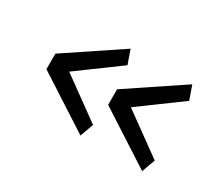

<svg xmlns="http://www.w3.org/2000/svg" viewBox="-90 -783 1124 962"><g transform="rotate(30 472.5 -302.0)"><path d="M119.6 -253.4 433.6 -50.8 461.4 -128.4 224.6 -299.8 461.4 -473.6 433.6 -553.2 119.6 -343.3ZM476.6 -253.4 790.5 -50.8 818.4 -128.4 581.5 -299.8 818.4 -473.6 790.5 -553.2 476.6 -343.3Z"/></g></svg>

Font: Merriweather Sans
Style: Regular
Weight: 400
Designer: Eben Sorkin ( eben@eyebytes.com )
Foundry: Eben Sorkin
Version: Version 1.003